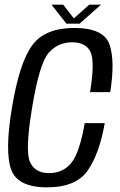

<svg xmlns="http://www.w3.org/2000/svg" viewBox="-20 -800 516 824"><path d="M181.5 4Q55 4 27.5 -73.5Q0 -151 31.5 -339Q63 -530 117.8 -605Q172.5 -680 298.5 -680Q425 -680 449.8 -609.5Q474.5 -539 453 -404.5H366.5Q388 -536.5 368.2 -577.5Q348.5 -618.5 289.5 -618.5Q228.5 -618.5 188.8 -573Q149 -527.5 118 -339Q87 -153.5 108.5 -105.2Q130 -57 190.5 -57Q250 -57 285.8 -100.5Q321.5 -144 343.5 -271.5H429.5Q407 -142 357 -69Q307 4 181.5 4ZM265 -698.5 201 -780H251L297 -721L363 -780H413.5L321.5 -698.5Z"/></svg>

Font: Anybody
Style: Italic
Weight: 400
Italic angle: -10°
Designer: Tyler Finck
Foundry: Etcetera Type Company
Version: Version 1.010; ttfautohint (v1.8.3) -l 8 -r 50 -G 200 -x 14 